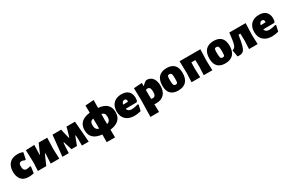

<svg xmlns="http://www.w3.org/2000/svg" viewBox="160 -2108 5609 3747"><g transform="rotate(-30 2964.5 -235.0)"><path d="M382 -460C346 -476 305 -484 260 -484C100 -484 14 -385 14 -228C14 -91 79 12 226 12C275 12 316 8 351 -1L371 -144L358 -155C322 -145 294 -140 273 -140C209 -140 200 -197 200 -249C200 -293 212 -326 261 -326C271 -326 282 -324 293 -321C304 -318 319 -312 337 -305L351 -312Z M444 -468 453 -190 444 0H633L733 -227H743L742 -177L733 0H927L918 -215L927 -472H734L641 -259H631L638 -476Z M997 0H1140L1148 -159L1155 -232H1165L1224 -41H1348L1421 -232H1432L1437 -143L1436 0H1590L1552 -471H1360L1342 -397L1300 -257H1291L1255 -406L1241 -471H1046Z M2074 11C2247 -10 2333 -93 2333 -238C2333 -402 2226 -464 2076 -479L2079 -655L1887 -642L1889 -479C1738 -460 1630 -397 1630 -231C1630 -67 1740 -3 1890 13L1888 185H2076ZM1813 -240C1813 -301 1829 -333 1891 -346L1893 -190L1892 -119C1829 -134 1813 -180 1813 -240ZM2072 -118 2071 -215 2073 -344C2135 -329 2150 -296 2150 -235C2150 -176 2133 -133 2072 -118Z M2783 -196 2804 -221C2808 -244 2810 -266 2810 -286C2810 -416 2729 -483 2602 -483C2448 -483 2355 -390 2355 -236C2355 -74 2461 12 2618 12C2663 12 2712 5 2765 -9L2795 -141L2781 -151C2718 -134 2671 -126 2638 -126C2588 -126 2548 -142 2535 -194ZM2645 -306 2643 -292 2533 -288C2541 -335 2563 -359 2600 -359C2630 -359 2645 -341 2645 -306Z M2874 185H3068L3064 9C3079 11 3094 12 3107 12C3270 12 3349 -92 3349 -248C3349 -369 3299 -479 3163 -479C3127 -462 3095 -437 3067 -404H3060V-474L2875 -461L2882 -190ZM3060 -313C3071 -321 3084 -325 3099 -325C3160 -325 3166 -264 3166 -217C3166 -166 3160 -108 3096 -108C3087 -108 3075 -110 3062 -113L3060 -210Z M3622 -484C3454 -484 3379 -385 3379 -223C3379 -73 3452 12 3605 12C3773 12 3848 -85 3848 -247C3848 -398 3776 -484 3622 -484ZM3608 -353C3624 -353 3636 -349 3644 -342C3652 -334 3658 -320 3661 -301C3664 -281 3665 -251 3665 -211C3665 -184 3664 -163 3662 -150C3659 -136 3655 -127 3649 -122C3642 -117 3632 -114 3619 -114C3602 -114 3590 -118 3582 -126C3574 -133 3569 -147 3566 -167C3563 -186 3561 -216 3561 -257C3561 -284 3562 -305 3565 -318C3569 -346 3581 -353 3608 -353Z M4102 0 4094 -210 4098 -338H4187L4191 -190L4182 0H4377L4369 -210L4378 -472H3909L3916 -190L3907 0Z M4681 -484C4513 -484 4438 -385 4438 -223C4438 -73 4511 12 4664 12C4832 12 4907 -85 4907 -247C4907 -398 4835 -484 4681 -484ZM4667 -353C4683 -353 4695 -349 4703 -342C4711 -334 4717 -320 4720 -301C4723 -281 4724 -251 4724 -211C4724 -184 4723 -163 4721 -150C4718 -136 4714 -127 4708 -122C4701 -117 4691 -114 4678 -114C4661 -114 4649 -118 4641 -126C4633 -133 4628 -147 4625 -167C4622 -186 4620 -216 4620 -257C4620 -284 4621 -305 4624 -318C4628 -346 4640 -353 4667 -353Z M5389 -210 5398 -472H5029L5030 -470L5017 -365C5010 -307 5002 -263 4994 -233C4981 -185 4962 -150 4910 -139L4937 13L4978 14C5067 14 5095 -35 5119 -114C5134 -163 5148 -235 5162 -332L5164 -345H5207L5211 -190L5202 0H5397Z M5883 -196 5904 -221C5908 -244 5910 -266 5910 -286C5910 -416 5829 -483 5702 -483C5548 -483 5455 -390 5455 -236C5455 -74 5561 12 5718 12C5763 12 5812 5 5865 -9L5895 -141L5881 -151C5818 -134 5771 -126 5738 -126C5688 -126 5648 -142 5635 -194ZM5745 -306 5743 -292 5633 -288C5641 -335 5663 -359 5700 -359C5730 -359 5745 -341 5745 -306Z"/></g></svg>

Font: Luna Sans Black
Style: Regular
Weight: 900
Designer: Juan Pablo del Peral
Foundry: Huerta Tipografica
Version: Version 2.001; ttfautohint (v1.5)